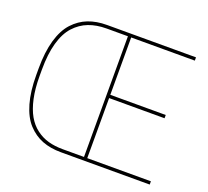

<svg xmlns="http://www.w3.org/2000/svg" viewBox="-131 -943 1201 1106"><g transform="rotate(20 470.0 -390.0)"><path d="M60.1 -370.1V-410.2Q60.1 -510.7 81.1 -583.5Q102.1 -656.2 141.1 -698.5Q180.2 -740.7 230.5 -760.3Q280.8 -779.8 345.2 -779.8H890.1V-759.8H500V-408.2H839.8V-388.2H500V-20H890.1V0H345.2Q281.2 0 230.7 -19.5Q180.2 -39.1 141.1 -81.5Q102.1 -124 81.1 -196.8Q60.1 -269.5 60.1 -370.1ZM480 -759.8H350.1Q288.1 -759.8 240 -741.2Q191.9 -722.7 155.3 -682.6Q118.7 -642.6 99.4 -574Q80.1 -505.4 80.1 -410.2V-370.1Q80.1 -293.5 93 -234.1Q106 -174.8 128.9 -134.5Q151.9 -94.2 186 -68.4Q220.2 -42.5 260.5 -31.2Q300.8 -20 350.1 -20H480Z"/></g></svg>

Font: Cooper Hewitt
Style: Thin
Weight: 701
Designer: Village Type and Design LLC
Foundry: Cooper Hewitt Smithsonian Design Museum
Version: 1.000